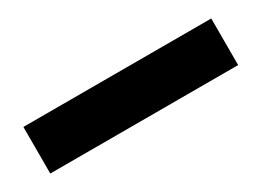

<svg xmlns="http://www.w3.org/2000/svg" viewBox="-21 -91 598 439"><g transform="rotate(-30 278.0 128.5)"><path d="M30 190V67H526V190Z"/></g></svg>

Font: IBM Plex Arabic
Style: Bold
Weight: 700
Designer: Mike Abbink, Paul van der Laan, Pieter van Rosmalen, Wael Morcos, Khajak Apelian
Foundry: Bold Monday
Version: Version 1.0